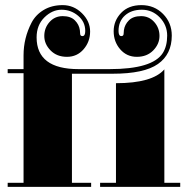

<svg xmlns="http://www.w3.org/2000/svg" viewBox="-20 -739 732 750"><path d="M433 -414Q575 -414 622 -468V-25H684V-9H371V-25H433ZM463 -608 464 -621Q467 -643 483.5 -659.5Q500 -676 531 -676Q562 -676 582.5 -653Q603 -630 603 -598.5Q603 -567 578.5 -542Q554 -517 514.5 -517Q475 -517 449.5 -546.5Q424 -576 424 -617Q424 -658 453 -688.5Q482 -719 532.5 -719Q583 -719 617 -684.5Q651 -650 651 -600Q651 -527 597 -489Q543 -451 420 -451H261V-25H336V-9H10V-25H72V-453H10V-469H72V-523Q72 -590 103 -650Q119 -681 150.5 -700Q182 -719 225 -719Q268 -719 300 -687.5Q332 -656 332 -616Q332 -576 306.5 -546.5Q281 -517 241.5 -517Q202 -517 177.5 -542Q153 -567 153 -598.5Q153 -630 173.5 -653Q194 -676 225 -676Q256 -676 272.5 -659.5Q289 -643 292 -621L293 -608Q293 -598 302 -598Q313 -598 313 -618Q313 -654 285 -677.5Q257 -701 220.5 -701Q184 -701 153.5 -671Q123 -641 123 -593Q123 -469 287 -469H408Q576 -469 616 -532Q633 -559 633 -600Q633 -641 604 -671Q575 -701 534 -701Q493 -701 468 -678.5Q443 -656 443 -618Q443 -598 454 -598Q463 -598 463 -608Z"/></svg>

Font: Elsie Swash Caps Black
Style: Regular
Weight: 900
Designer: Alejandro Inler
Foundry: Alejandro Inler
Version: 1.003